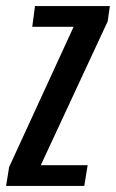

<svg xmlns="http://www.w3.org/2000/svg" viewBox="-44 -611 381 631"><path d="M-24 0 -14 -62 198 -523H62L71 -591H317L310 -541L90 -68H244L233 0Z"/></svg>

Font: Alumni Sans Thin SemiBold
Style: Italic
Weight: 600
Italic angle: -8°
Version: Version 1.016